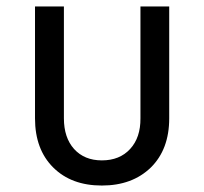

<svg xmlns="http://www.w3.org/2000/svg" viewBox="-20 -570 639 600"><path d="M298.3 9.8Q203.1 9.8 146.5 -46.4Q89.4 -103 89.4 -200.2V-549.8H179.7V-200.2Q179.7 -140.1 211.4 -104.5Q243.7 -68.8 298.3 -68.8Q354 -68.8 386.7 -104.5Q419.4 -140.1 418.9 -200.2V-549.8H508.8V-200.2Q508.8 -103 451.2 -46.4Q393.1 9.8 298.3 9.8Z"/></svg>

Font: UDEV Gothic 35
Style: Regular
Weight: 400
Version: v2.1.0; ttfautohint (v1.8.4.7-5d5b-dirty) -l 6 -r 45 -G 200 